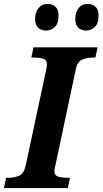

<svg xmlns="http://www.w3.org/2000/svg" viewBox="-42 -954 520 974"><path d="M-22 0 -11 -52H1Q31 -52 55 -62.5Q79 -73 88 -113L191 -594Q194 -607 195 -615.5Q196 -624 196 -628Q196 -650 177.5 -656Q159 -662 129 -662H117L128 -714H453L442 -662H430Q399 -662 374.5 -651.5Q350 -641 342 -600L242 -129Q239 -115 236.5 -104Q234 -93 234 -86Q234 -64 253 -58Q272 -52 301 -52H313L302 0ZM396 -799Q370 -799 355 -813.5Q340 -828 340 -857Q340 -891 356.5 -912.5Q373 -934 402 -934Q427 -934 442.5 -919.5Q458 -905 458 -876Q458 -833 438 -816Q418 -799 396 -799ZM192 -799Q167 -799 151.5 -813.5Q136 -828 136 -857Q136 -891 153 -912.5Q170 -934 199 -934Q224 -934 239.5 -919.5Q255 -905 255 -876Q255 -833 235 -816Q215 -799 192 -799Z"/></svg>

Font: Noto Serif SemiCondensed
Style: Bold Italic
Weight: 700
Width: 4
Italic angle: -12°
Designer: Monotype Design Team
Foundry: Monotype Imaging Inc.
Version: Version 2.014